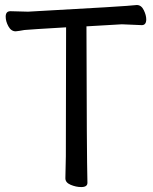

<svg xmlns="http://www.w3.org/2000/svg" viewBox="-20 -736 617 773"><path d="M307.1 17.1Q286.1 17.1 264.6 8.1Q243.2 -1 243.2 -18.1L245.1 -106.9L246.1 -626Q97.2 -617.2 78.1 -615.2Q54.7 -610.8 43 -609.9Q24.9 -609.9 13.9 -629.9Q2.9 -649.9 2.9 -668.9Q2.9 -690.9 22 -690.9L92.8 -689Q494.1 -710.9 530.8 -715.8Q548.8 -715.8 558.8 -695.3Q568.8 -674.8 568.8 -658.2Q568.8 -634.8 550.8 -634.8L470.7 -638.2L328.1 -629.9Q329.1 -106 332 0Q332 17.1 307.1 17.1Z"/></svg>

Font: LXGW WenKai GB Screen
Style: Regular
Weight: 400
Designer: LXGW / Fontworks Inc.
Foundry: LXGW / Fontworks Inc.
Version: Version 1.321;February 19, 2024;FontCreator 14.0.0.2901 64-b